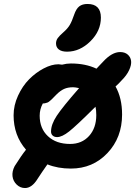

<svg xmlns="http://www.w3.org/2000/svg" viewBox="-20 -802 687 959"><path d="M314.9 -543.9Q288.1 -543.9 273.9 -554.9Q259.8 -565.9 259.8 -585Q259.8 -599.6 268.3 -611.6Q276.9 -623.5 295.9 -640.1Q317.9 -659.2 328.6 -677.5Q339.4 -695.8 350.1 -728Q360.4 -758.3 376 -770.3Q391.6 -782.2 417 -782.2Q483.9 -782.2 483.9 -713.9Q483.9 -647.5 431.4 -595.7Q378.9 -543.9 314.9 -543.9ZM105 137.2Q81.1 137.2 63.2 119.9Q45.4 102.5 42.5 78.4Q39.6 54.2 53.2 27.8Q88.4 -27.8 109.9 -54.2Q47.9 -125.5 47.9 -226.1Q47.9 -275.9 70.1 -324.2Q92.3 -372.6 125.5 -406Q158.7 -439.5 198.2 -460.2Q237.8 -481 272 -481Q278.3 -481 290 -479Q312.5 -484.9 334 -484.9Q407.2 -484.9 461.9 -459Q467.3 -464.4 478 -476.1Q488.8 -487.8 495.1 -494.1Q539.1 -542 580.1 -542Q603.5 -542 617.9 -529.5Q632.3 -517.1 634.8 -497.6Q637.2 -478 625 -451.7Q612.8 -425.3 586.9 -399.9Q575.2 -386.2 557.1 -370.1Q589.8 -312 589.8 -230Q589.8 -114.7 516.6 -37.4Q443.4 40 334 40Q269 40 216.8 19Q189.5 57.6 168 90.8Q139.6 137.2 105 137.2ZM265.1 -117.2Q251.5 -117.2 243.2 -124.8Q234.9 -132.3 234.9 -145Q234.9 -180.2 263.4 -223.6Q292 -267.1 375 -361.8Q355 -366.2 345.2 -366.2Q318.8 -366.2 300 -357.7Q281.2 -349.1 262.2 -330.1Q257.8 -325.7 249 -316.7Q240.2 -307.6 237.3 -304.9Q234.4 -302.2 228 -296.9Q221.7 -291.5 217.5 -290Q213.4 -288.6 207.3 -286.9Q201.2 -285.2 193.8 -285.2Q178.2 -256.3 178.2 -224.1Q178.2 -160.2 219.5 -121.6Q260.7 -83 330.1 -83Q388.7 -83 424.8 -122.8Q460.9 -162.6 460.9 -227.1Q460.9 -251.5 457 -269Q361.3 -173.8 325.4 -145.5Q289.6 -117.2 265.1 -117.2Z"/></svg>

Font: Shantell Sans Bouncy
Style: Regular
Weight: 600
Designer: Stephen Nixon, Anya Danilova, Shantell Martin
Foundry: Arrow Type
Version: Version 1.006;[9816181b4]